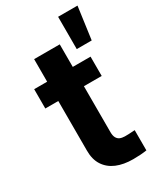

<svg xmlns="http://www.w3.org/2000/svg" viewBox="-196 -854 799 937"><g transform="rotate(-30 203.0 -385.5)"><path d="M336.2 -421.6H18.5V-530.4H336.2ZM236 -657.5V-162.8Q236 -142.6 242.4 -131.1Q248.7 -119.6 259.6 -114.8Q270.6 -109.9 286.6 -109.6Q302 -109 343.4 -112V2Q310.1 7.3 267.1 7.3Q213.3 7.3 174.1 -9.2Q134.9 -25.7 113 -59.2Q91.2 -92.6 91.6 -143V-657.5ZM296.3 -778H405.6L380.6 -596H296.3Z"/></g></svg>

Font: Pretendard Variable
Style: Regular
Weight: 400
Designer: Base glyphs from Inter by Rasmus Andersson; Hangul glyphs from Noto Sans CJK(Source Han Sans) by Jang Soo-young and Kang
Foundry: Kil Hyung-jin
Version: Version 1.100;FEAKit 1.0